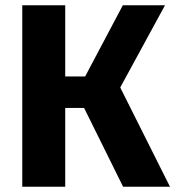

<svg xmlns="http://www.w3.org/2000/svg" viewBox="-20 -713 669 733"><path d="M449 -693 305 -421H229V-693H65V0H229V-301H301L450 0H629L439 -379L610 -693Z"/></svg>

Font: Fira Sans
Style: Bold
Weight: 700
Designer: Carrois Corporate & Edenspiekermann AG
Foundry: Carrois Corporate GbR & Edenspiekermann AG
Version: Version 4.203